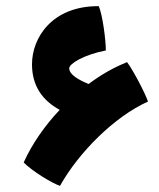

<svg xmlns="http://www.w3.org/2000/svg" viewBox="-20 -596 518 624"><path d="M393 -394C350 -377 308 -353 268 -323C234 -337 205 -354 205 -374C205 -389 252 -418 324 -432C324 -467 313 -549 301 -576C150 -577 84 -474 84 -387C84 -318 117 -270 174 -239C125 -187 84 -128 57 -68C84 -40 150 0 175 8C236 -101 352 -217 461 -266C451 -295 412 -369 393 -394Z"/></svg>

Font: FilmFarsi_V5 Display
Style: Regular
Weight: 400
Designer: Borna Izadpanah
Foundry: Borna Izadpanah
Version: Version 1.000;PS 001.000;hotconv 1.0.88;makeotf.lib2.5.64775